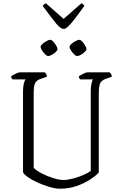

<svg xmlns="http://www.w3.org/2000/svg" viewBox="-20 -1148 740 1168"><path d="M346 0Q317 0 280 -11Q243 -22 208 -38Q173 -54 149 -71Q125 -88 120 -100V-591Q120 -620 125 -640Q130 -660 136 -665H56Q54 -667 51 -672Q48 -677 47 -683Q54 -689 73 -698.5Q92 -708 100 -708H253Q256 -705 260.5 -698Q265 -691 265 -681L227 -668Q205 -661 195 -645Q185 -629 185 -581V-127Q201 -110 234 -93Q267 -76 304 -64.5Q341 -53 366 -53Q391 -53 425 -62Q459 -71 488.5 -84Q518 -97 532 -108V-591Q532 -620 536.5 -640Q541 -660 546 -665H467Q465 -668 462.5 -672Q460 -676 459 -683Q466 -689 485 -698.5Q504 -708 512 -708H648Q651 -705 655.5 -698Q660 -691 660 -681L622 -668Q600 -660 590.5 -643.5Q581 -627 581 -577V-98Q561 -77 526 -54.5Q491 -32 445 -16Q399 0 346 0ZM449 -807Q442 -807 431 -817.5Q420 -828 411.5 -841.5Q403 -855 403 -863Q403 -871 414.5 -881Q426 -891 440.5 -898.5Q455 -906 463 -906Q470 -906 480.5 -895Q491 -884 498.5 -870.5Q506 -857 506 -849Q506 -842 495.5 -832Q485 -822 471.5 -814.5Q458 -807 449 -807ZM273 -807Q266 -807 255 -817.5Q244 -828 235.5 -841.5Q227 -855 227 -863Q227 -871 238.5 -881Q250 -891 264 -898.5Q278 -906 286 -906Q294 -906 304 -895Q314 -884 322 -870.5Q330 -857 330 -849Q330 -842 319.5 -832Q309 -822 295.5 -814.5Q282 -807 273 -807ZM367 -972Q350 -972 323.5 -1003Q297 -1034 240 -1112Q243 -1120 259 -1128L367 -1033L475 -1128Q491 -1120 493 -1112Q455 -1059 431.5 -1029Q408 -999 393 -985.5Q378 -972 367 -972Z"/></svg>

Font: Texturina 72pt ExtraLight
Style: Regular
Weight: 200
Designer: Guillermo Torres Carreño
Foundry: Omnibus-Type
Version: Version 1.002; ttfautohint (v1.8.3)